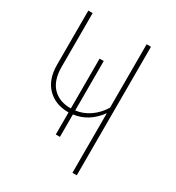

<svg xmlns="http://www.w3.org/2000/svg" viewBox="-166 -781 806 881"><g transform="rotate(30 237.0 -340.5)"><path d="M375 -681V0H352V-316Q299 -243 220 -233V-114H198V-231H196Q127 -231 85 -274Q43 -317 43 -394V-681H66V-396Q66 -326 100.5 -289Q135 -252 197 -252H198V-516H220V-254Q260 -259 294.5 -283Q329 -307 352 -345V-681Z"/></g></svg>

Font: Fira Sans Extra Condensed Thin
Style: Regular
Weight: 250
Width: 1
Designer: Carrois Corporate & Edenspiekermann AG
Foundry: Carrois Corporate GbR & Edenspiekermann AG
Version: Version 4.203